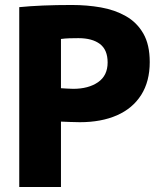

<svg xmlns="http://www.w3.org/2000/svg" viewBox="-20 -751 651 771"><path d="M57.3 -722.3Q99.2 -726.5 152.8 -728.8Q206.3 -731 268.5 -731Q329.5 -731 385.3 -721.2Q441.2 -711.3 485.4 -686.2Q529.7 -661.2 555.5 -616.4Q581.3 -571.7 581.3 -501.8Q581.3 -424 547 -369.8Q512.7 -315.7 449.7 -288Q386.7 -260.3 300.7 -260.3Q281.7 -260.3 262 -261.2Q242.3 -262 224.8 -262.7V0H57.3ZM273.8 -394.3Q335.2 -394.3 373.7 -420.9Q412.2 -447.5 412.2 -500.2Q412.2 -551 381.2 -574.4Q350.2 -597.8 294.8 -597.8Q276.7 -597.8 258.7 -597.3Q240.7 -596.7 224.8 -594.5V-396.8Q233.8 -396.5 246.7 -395.4Q259.5 -394.3 273.8 -394.3Z"/></svg>

Font: Murecho Thin
Style: Regular
Weight: 100
Designer: Neil Summerour
Foundry: Positype
Version: Version 1.010